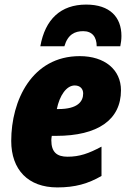

<svg xmlns="http://www.w3.org/2000/svg" viewBox="-20 -808 562 838"><path d="M156 -606H261C276 -658 307 -672 343 -672C383 -672 402 -646 402 -606H505C508 -620 510 -636 510 -651C510 -733 460 -788 356 -788C245 -788 177 -724 156 -606ZM230 10C308 10 364 -6 423 -40V-168C367 -138 327 -124 275 -124C228 -124 204 -144 204 -196C204 -202 205 -208 206 -215H225C407 -215 508 -285 508 -414C508 -504 437 -563 328 -563C119 -563 29 -369 29 -193C29 -67 103 10 230 10ZM228 -332C240 -391 270 -435 306 -435C330 -435 343 -420 343 -400C343 -365 319 -332 235 -332Z"/></svg>

Font: Noto Sans UI SemiCondensed Black
Style: Italic
Weight: 900
Width: 4
Italic angle: -372°
Designer: Monotype Design Team
Foundry: Monotype Imaging Inc.
Version: Version 1.901